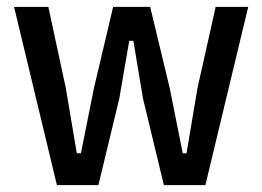

<svg xmlns="http://www.w3.org/2000/svg" viewBox="-20 -540 763 560"><path d="M21 -520H121L172 -283L204 -93H216L254 -283L310 -520H418L475 -283L513 -93H524L556 -283L609 -520H704L579 0H458L397 -253L369 -421H357L328 -253L267 0H146Z"/></svg>

Font: IBM Plex Sans Condensed Medium
Style: Regular
Weight: 500
Width: 3
Designer: Mike Abbink, Paul van der Laan, Pieter van Rosmalen
Foundry: Bold Monday
Version: Version 1.3